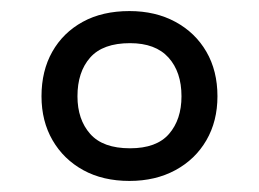

<svg xmlns="http://www.w3.org/2000/svg" viewBox="-20 -744 468 347"><path d="M214 -417Q166 -417 130.5 -436.5Q95 -456 75 -490.5Q55 -525 55 -570Q55 -616 74.5 -650.5Q94 -685 129.5 -704.5Q165 -724 214 -724Q261 -724 297 -704.5Q333 -685 353 -650.5Q373 -616 373 -570Q373 -525 353 -490.5Q333 -456 297 -436.5Q261 -417 214 -417ZM215 -476Q263 -476 285.5 -502Q308 -528 308 -570Q308 -614 284.5 -640Q261 -666 215 -666Q166 -666 143 -640Q120 -614 120 -570Q120 -528 143 -502Q166 -476 215 -476Z"/></svg>

Font: Noto Sans Lisu
Style: Regular
Weight: 400
Designer: Monotype Design Team. David Williams.
Foundry: Monotype Imaging Inc.
Version: Version 2.102